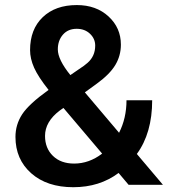

<svg xmlns="http://www.w3.org/2000/svg" viewBox="-20 -741 679 770"><path d="M42 -191.9Q42 -241.2 68.8 -282.5Q95.7 -323.7 174.8 -380.4Q133.3 -432.6 116.9 -469.2Q100.6 -505.9 100.6 -540Q100.6 -623.5 151.4 -672.1Q202.1 -720.7 288.1 -720.7Q365.7 -720.7 415.3 -675Q464.8 -629.4 464.8 -562Q464.8 -517.6 442.4 -480.2Q419.9 -442.9 368.7 -405.8L320.3 -370.6L457.5 -208.5Q487.3 -267.1 487.3 -338.9H590.3Q590.3 -207.5 528.8 -123.5L633.3 0H495.6L455.6 -47.4Q379.4 9.8 273.9 9.8Q168.5 9.8 105.2 -46.1Q42 -102.1 42 -191.9ZM277.3 -85Q337.4 -85 389.6 -125L234.4 -308.1L219.2 -297.4Q160.6 -252.9 160.6 -195.8Q160.6 -146.5 192.4 -115.7Q224.1 -85 277.3 -85ZM211.9 -543Q211.9 -502 262.2 -439.9L316.4 -477.1L331.5 -489.3Q361.8 -516.1 361.8 -558.1Q361.8 -585.9 340.8 -605.7Q319.8 -625.5 287.6 -625.5Q252.9 -625.5 232.4 -602.1Q211.9 -578.6 211.9 -543Z"/></svg>

Font: Vazir Medium FD-UI
Style: Medium-FD-UI
Weight: 500
Designer: Saber Rastikerdar
Foundry: Saber Rastikerdar
Version: Version 30.1.0